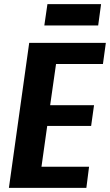

<svg xmlns="http://www.w3.org/2000/svg" viewBox="-20 -907 531 927"><path d="M148 -102H410L397 0H23L121 -700H491L477 -598H218L262 -678L214 -342L190 -399H434L420 -299H176L216 -356L169 -22ZM468 -887 454 -784H194L209 -887Z"/></svg>

Font: Pathway Extreme Condensed
Style: Bold Italic
Weight: 700
Width: 3
Italic angle: -8°
Version: Version 1.001;gftools[0.9.26]